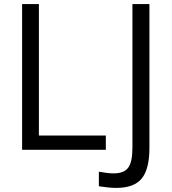

<svg xmlns="http://www.w3.org/2000/svg" viewBox="-20 -732 838 938"><path d="M88 0V-712H170V-70H497V0ZM463 107Q508 115 535 115Q586 115 606.5 87Q627 59 627 -11V-712H710V-10Q710 94 672.5 140Q635 186 548 186Q514 186 463 178Z"/></svg>

Font: Muli
Style: Regular
Weight: 400
Designer: Vernon Adams
Foundry: Vernon Adams
Version: Version 2.000